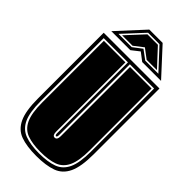

<svg xmlns="http://www.w3.org/2000/svg" viewBox="-241 -796 857 857"><g transform="rotate(45 188.0 -367.0)"><path d="M188 11Q127 11 88.5 -3Q50 -17 31 -57.5Q12 -98 12 -176V-591H364V-176Q364 -98 345 -57.5Q326 -17 287 -3Q248 11 188 11ZM188 -6Q243 -6 278 -19Q313 -32 330 -68.5Q347 -105 347 -176V-574H194V-127Q194 -114 188 -114Q182 -114 182 -127V-574H29V-176Q29 -106 46 -69.5Q63 -33 98.5 -19.5Q134 -6 188 -6ZM188 -15Q138 -15 104.5 -27Q71 -39 54.5 -74Q38 -109 38 -176V-566H174V-129Q174 -105 188 -105Q203 -105 203 -129V-566H339V-176Q339 -109 322.5 -74Q306 -39 272.5 -27Q239 -15 188 -15ZM146 -745H230L345 -620H226L188 -649L151 -620H31ZM62 -634H146L188 -666L231 -634H314L224 -731H152ZM78 -641 155 -724H221L298 -641H233L188 -675L144 -641Z"/></g></svg>

Font: Alumni Sans Collegiate One SC
Style: Regular
Weight: 400
Designer: Robert E. Leuschke
Foundry: Robert E. Leuschke
Version: Version 1.100